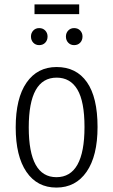

<svg xmlns="http://www.w3.org/2000/svg" viewBox="-20 -837 512 868"><path d="M421 -263Q421 -132 371.5 -60.5Q322 11 235 11Q148 11 99.5 -60Q51 -131 51 -261Q51 -393 100 -463.5Q149 -534 236 -534Q325 -534 373 -465.5Q421 -397 421 -263ZM110 -261Q110 -36 235 -36Q362 -36 362 -263Q362 -378 330 -432Q298 -486 236 -486Q110 -486 110 -261ZM195 -672Q195 -655 184.5 -644Q174 -633 157 -633Q141 -633 130.5 -644Q120 -655 120 -672Q120 -688 130.5 -699Q141 -710 157 -710Q174 -710 184.5 -699Q195 -688 195 -672ZM353 -672Q353 -655 342.5 -644Q332 -633 315 -633Q299 -633 288.5 -644Q278 -655 278 -672Q278 -688 288.5 -699Q299 -710 315 -710Q332 -710 342.5 -699Q353 -688 353 -672ZM338 -773H136V-817H338Z"/></svg>

Font: Fira Sans Extra Condensed Light
Style: Regular
Weight: 300
Width: 1
Designer: Carrois Corporate & Edenspiekermann AG
Foundry: Carrois Corporate GbR & Edenspiekermann AG
Version: Version 4.203